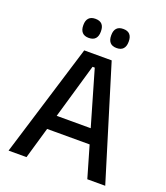

<svg xmlns="http://www.w3.org/2000/svg" viewBox="-148 -920 885 1022"><g transform="rotate(20 295.0 -409.0)"><path d="M21 0 217 -639H372.5L568.5 0H467L301 -572H288.5L122.5 0ZM149 -178.5V-261.5H439.5V-178.5ZM216 -709.5Q191.5 -709.5 179 -723.2Q166.5 -737 166.5 -762V-765.5Q166.5 -790.5 179 -804Q191.5 -817.5 216 -817.5Q241.5 -817.5 253.8 -804Q266 -790.5 266 -765.5V-762Q266 -737 253.8 -723.2Q241.5 -709.5 216 -709.5ZM374 -709.5Q349 -709.5 336.8 -723.2Q324.5 -737 324.5 -762V-765.5Q324.5 -790.5 336.8 -804Q349 -817.5 374 -817.5Q399 -817.5 411.2 -804Q423.5 -790.5 423.5 -765.5V-762Q423.5 -737 411.2 -723.2Q399 -709.5 374 -709.5Z"/></g></svg>

Font: Anek Gurmukhi Medium
Style: Regular
Weight: 500
Designer: Sarang Kulkarni (Gurmukhi), Yesha Goshar (Latin)
Foundry: Ek Type
Version: Version 1.003